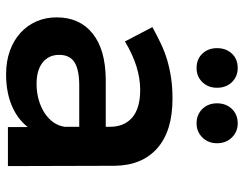

<svg xmlns="http://www.w3.org/2000/svg" viewBox="-105 -689 800 630"><g transform="rotate(90 295.0 -374.0)"><path d="M203 -619Q174 -619 156 -638Q138 -657 138 -686Q138 -716 156 -735Q174 -754 203 -754Q231 -754 249.5 -735Q268 -716 268 -686Q268 -657 249.5 -638Q231 -619 203 -619ZM385 -619Q356 -619 337.5 -638Q319 -657 319 -686Q319 -716 337.5 -735Q356 -754 385 -754Q412 -754 431 -735Q450 -716 450 -686Q450 -657 431 -638Q412 -619 385 -619ZM397 0V-65Q369 -30 325 -12Q281 6 224 6Q181 6 146.5 -6.5Q112 -19 87.5 -41.5Q63 -64 50 -94Q37 -124 37 -160Q37 -235 89.5 -277.5Q142 -320 240 -321H396V-335Q396 -382 365.5 -408Q335 -434 275 -434Q199 -434 116 -384L69 -474Q98 -490 124.5 -502.5Q151 -515 178.5 -523Q206 -531 236.5 -535.5Q267 -540 304 -540Q410 -540 466.5 -490Q523 -440 524 -350L525 0ZM255 -94Q283 -94 307.5 -101Q332 -108 351 -120.5Q370 -133 381.5 -149.5Q393 -166 396 -186V-234H261Q209 -234 184.5 -218.5Q160 -203 160 -168Q160 -134 185 -114Q210 -94 255 -94Z"/></g></svg>

Font: QuotatisMedium
Style: Regular
Weight: 500
Designer: Julieta Ulanovsky
Foundry: Quotatis-Medium
Version: Version 4.000;PS 004.000;hotconv 1.0.88;makeotf.lib2.5.64775